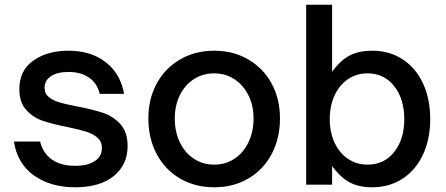

<svg xmlns="http://www.w3.org/2000/svg" viewBox="-20 -783 1890 814"><path d="M39 -183H150Q162 -134 199.5 -107Q237 -80 299 -80Q350 -80 381 -99.5Q412 -119 412 -155Q412 -183 393 -199.5Q374 -216 345 -225Q316 -234 268 -244Q202 -257 161 -271Q120 -285 91 -317Q62 -349 62 -405Q62 -484 121 -526Q180 -568 271 -568Q365 -568 428 -519.5Q491 -471 506 -385H403Q391 -432 356 -455Q321 -478 271 -478Q223 -478 196 -460Q169 -442 169 -411Q169 -386 187 -371.5Q205 -357 231.5 -349Q258 -341 306 -332Q374 -319 417 -304.5Q460 -290 490.5 -256.5Q521 -223 521 -164Q521 -84 462 -36.5Q403 11 299 11Q194 11 123.5 -39.5Q53 -90 39 -183Z M609 -281Q609 -364 644.5 -429Q680 -494 743.5 -531Q807 -568 888 -568Q969 -568 1032.5 -531Q1096 -494 1131.5 -429Q1167 -364 1167 -281Q1167 -197 1132 -130.5Q1097 -64 1033.5 -26.5Q970 11 888 11Q807 11 743.5 -26Q680 -63 644.5 -129.5Q609 -196 609 -281ZM1055 -281Q1055 -335 1033.5 -378.5Q1012 -422 974 -447Q936 -472 888 -472Q840 -472 802 -447.5Q764 -423 742.5 -379.5Q721 -336 721 -281Q721 -224 742.5 -179.5Q764 -135 802 -110Q840 -85 888 -85Q936 -85 974 -110Q1012 -135 1033.5 -180Q1055 -225 1055 -281Z M1388 -79V0H1278V-763H1388V-479Q1425 -529 1464 -548.5Q1503 -568 1558 -568Q1631 -568 1687 -531.5Q1743 -495 1773.5 -429Q1804 -363 1804 -278Q1804 -194 1773.5 -128Q1743 -62 1687 -25.5Q1631 11 1558 11Q1503 11 1464 -9Q1425 -29 1388 -79ZM1694 -278Q1694 -363 1651.5 -417.5Q1609 -472 1538 -472Q1492 -472 1455.5 -447.5Q1419 -423 1398.5 -378.5Q1378 -334 1378 -278Q1378 -222 1398.5 -178Q1419 -134 1455.5 -109.5Q1492 -85 1538 -85Q1609 -85 1651.5 -139Q1694 -193 1694 -278Z"/></svg>

Font: Open Sauce One Medium
Style: Regular
Weight: 500
Designer: Alfredo Marco Pradil
Foundry: Creative Sauce Fz LLC
Version: Version 1.477